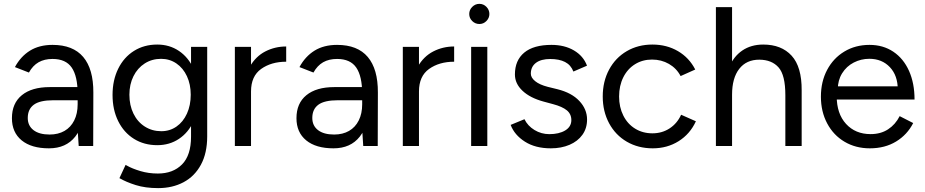

<svg xmlns="http://www.w3.org/2000/svg" viewBox="-20 -759 4806 998"><path d="M383.6 -84.4V-271.1Q383.6 -362.7 352.8 -407.7Q322 -452.6 253.2 -452.6Q210.8 -452.6 180.6 -435.4Q150.4 -418.1 130.3 -381.9L57.6 -410.3Q87.4 -465.6 135.8 -495.7Q184.3 -525.7 253.2 -525.7Q359.4 -525.7 412.6 -462.9Q465.8 -400 465.2 -277.7L464.4 0H389.1ZM42 -144.6Q42 -222.2 93.6 -264.2Q145.1 -306.3 238.8 -306.3H386V-237.9H257.3Q187.1 -237.9 155.7 -214.6Q124.3 -191.3 124.3 -145.7Q124.3 -105.7 154 -82.7Q183.8 -59.7 237.8 -59.7Q282.6 -59.7 315.2 -78.5Q347.8 -97.2 365.7 -132.9Q383.6 -168.6 383.6 -217H419.2Q419.2 -110.3 371.3 -49.1Q323.3 12 234.6 12Q143.2 12 92.6 -29.4Q42 -70.9 42 -144.6Z M600.8 167 632.8 98 640 102Q667.4 117.6 709.9 130.3Q752.4 143 800.4 143Q879.4 143 926.2 95.6Q973 48.2 973 -48.8V-515.4H1057V-50.2Q1057 37 1024.3 97.3Q991.6 157.6 934 188.2Q876.4 218.8 802 218.8Q735.6 218.8 685.5 203Q635.4 187.2 600.8 167ZM565 -265.4Q565 -342.2 594.4 -401.8Q623.8 -461.4 676.4 -494.4Q729 -527.4 797.4 -527.4Q861 -527.4 910.1 -494.3Q959.2 -461.2 986.4 -401.5Q1013.6 -341.8 1013.6 -264.6Q1013.6 -188 986.4 -128.9Q959.2 -69.8 910.1 -37.1Q861 -4.4 797.4 -4.4Q729 -4.4 676.4 -37.2Q623.8 -70 594.4 -129.3Q565 -188.6 565 -265.4ZM971.4 -266.6Q971.4 -320.4 951.7 -362.8Q932 -405.2 896.9 -429.2Q861.8 -453.2 817.4 -453.2Q769.8 -453.2 732.3 -429.2Q694.8 -405.2 673.7 -362.8Q652.6 -320.4 652.6 -266.6Q652.6 -211.6 673.7 -168.4Q694.8 -125.2 732.8 -101.1Q770.8 -77 818.4 -77Q862.6 -77 897.3 -101.1Q932 -125.2 951.7 -168.4Q971.4 -211.6 971.4 -266.6Z M1467.6 -517.4V-438.2Q1390.2 -438.2 1337.5 -400.7Q1284.8 -363.2 1284.8 -283.6L1247.8 -278.6Q1247.8 -358.8 1278.5 -412.4Q1309.2 -466 1359.2 -491.7Q1409.2 -517.4 1467.6 -517.4ZM1200.8 -515.4H1284.8V0H1200.8Z M1862.6 -84.4V-271.1Q1862.6 -362.7 1831.8 -407.7Q1801 -452.6 1732.2 -452.6Q1689.8 -452.6 1659.6 -435.4Q1629.4 -418.1 1609.3 -381.9L1536.6 -410.3Q1566.4 -465.6 1614.8 -495.7Q1663.3 -525.7 1732.2 -525.7Q1838.4 -525.7 1891.6 -462.9Q1944.8 -400 1944.2 -277.7L1943.4 0H1868.1ZM1521 -144.6Q1521 -222.2 1572.6 -264.2Q1624.1 -306.3 1717.8 -306.3H1865V-237.9H1736.3Q1666.1 -237.9 1634.7 -214.6Q1603.3 -191.3 1603.3 -145.7Q1603.3 -105.7 1633 -82.7Q1662.8 -59.7 1716.8 -59.7Q1761.6 -59.7 1794.2 -78.5Q1826.8 -97.2 1844.7 -132.9Q1862.6 -168.6 1862.6 -217H1898.2Q1898.2 -110.3 1850.3 -49.1Q1802.3 12 1713.6 12Q1622.2 12 1571.6 -29.4Q1521 -70.9 1521 -144.6Z M2340.6 -517.4V-438.2Q2263.2 -438.2 2210.5 -400.7Q2157.8 -363.2 2157.8 -283.6L2120.8 -278.6Q2120.8 -358.8 2151.5 -412.4Q2182.2 -466 2232.2 -491.7Q2282.2 -517.4 2340.6 -517.4ZM2073.8 -515.4H2157.8V0H2073.8Z M2429 -515.4H2513V0H2429ZM2419 -686.2Q2419 -707.6 2434.7 -723.3Q2450.4 -739 2471.8 -739Q2493.2 -739 2508.5 -723.3Q2523.8 -707.6 2523.8 -686.2Q2523.8 -665.6 2508.5 -649.9Q2493.2 -634.2 2471.8 -634.2Q2450.4 -634.2 2434.7 -649.5Q2419 -664.8 2419 -686.2Z M2634.3 -109.8 2706.1 -139.4Q2722.8 -104.8 2758.2 -83.2Q2793.6 -61.7 2835.3 -61.7Q2885.6 -61.7 2917.7 -80.9Q2949.8 -100.2 2949.8 -134.8Q2949.8 -166.2 2926.3 -185.6Q2902.8 -204.9 2854.6 -217.7L2805 -231.1Q2735.2 -250.1 2695.8 -287.3Q2656.5 -324.4 2656.5 -371.9Q2656.5 -445.3 2704.9 -485.5Q2753.3 -525.7 2846.5 -525.7Q2914.3 -525.7 2963.3 -496.9Q3012.3 -468.1 3031.2 -417.6L2960.5 -387.1Q2947.3 -421.3 2917 -436.8Q2886.8 -452.3 2840 -452.3Q2792.1 -452.3 2765.6 -432.2Q2739.2 -412 2739.2 -376.1Q2739.2 -355.4 2761.8 -337.1Q2784.3 -318.7 2827.2 -307.6L2877.7 -295.2Q2951.5 -276.8 2991.5 -234Q3031.5 -191.3 3031.5 -137.8Q3031.5 -92.1 3007.3 -58.3Q2983.1 -24.6 2940.4 -6.3Q2897.6 12 2843.2 12Q2762.7 12 2708.4 -22.7Q2654.1 -57.3 2634.3 -109.8Z M3113 -257.4Q3113 -335.8 3146.1 -397.3Q3179.2 -458.8 3237.9 -493.1Q3296.6 -527.4 3371.1 -527.4Q3445.6 -527.4 3504 -493.2Q3562.4 -459 3593.8 -397.6L3517.8 -363.6Q3496.6 -404 3457.2 -426.7Q3417.8 -449.4 3369.2 -449.4Q3319.8 -449.4 3280.8 -425.2Q3241.8 -401 3219.9 -357.3Q3198 -313.5 3198 -257.3Q3198 -202 3220 -158.2Q3242 -114.3 3281.5 -90.2Q3320.9 -66 3371.2 -66Q3421.2 -66 3460.5 -91.6Q3499.8 -117.2 3520.4 -162.6L3597.2 -128.6Q3566.8 -62.4 3507.5 -25.2Q3448.2 12 3372.9 12Q3297.6 12 3238.4 -22.3Q3179.3 -56.6 3146.1 -118.2Q3113 -179.9 3113 -257.4Z M3701.2 -722H3785.2V0H3701.2ZM4062.2 -264.2H4147V0H4062.2ZM3927 -448.8Q3859.8 -449 3822.5 -401.1Q3785.2 -353.2 3785.2 -266.8H3745Q3745 -348.8 3768.9 -407.1Q3792.8 -465.4 3838.4 -496.4Q3884 -527.4 3947.4 -527.4Q4041.8 -527.4 4094.8 -469.5Q4147.8 -411.6 4147 -289.2V-264.2H4062.2Q4062.2 -368.8 4026.9 -408.6Q3991.6 -448.4 3927 -448.8Z M4247 -256.5Q4247 -334.7 4279.3 -395.6Q4311.6 -456.6 4368.9 -491.1Q4426.2 -525.7 4499.8 -525.7Q4570.4 -525.7 4623.4 -490.2Q4676.3 -454.7 4705 -390.6Q4733.7 -326.5 4733.7 -241.7H4308.4L4329.1 -259.5Q4329.1 -167.9 4377.7 -114.9Q4426.3 -61.9 4505.3 -61.9Q4558.1 -61.9 4596.1 -86.8Q4634.2 -111.6 4656.4 -155.3L4726.7 -119.4Q4695.9 -58.7 4637.8 -23.4Q4579.8 12 4501.4 12Q4427.7 12 4369.9 -22.2Q4312 -56.4 4279.5 -117.7Q4247 -179.1 4247 -256.5ZM4312.6 -310.1H4668.4L4646.6 -293.1Q4646.6 -366.6 4605.4 -410Q4564.2 -453.4 4498.7 -453.4Q4455.6 -453.4 4417.7 -433.9Q4379.8 -414.4 4357.2 -377.9Q4334.7 -341.5 4334.7 -293.8Z"/></svg>

Font: 寒蝉端黑体 Light
Style: Regular
Weight: 300
Designer: ChillDuanSans {Warren2060}; 
Source Han Sans {Ryoko NISHIZUKA 西塚涼子 (kana, bopomofo & ideographs); Paul D. Hunt (Latin, G
Foundry: ChillType&Adobe
Version: Version 1.300;Glyphs 3.3 (3306)